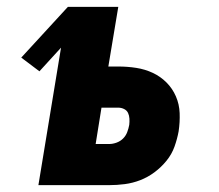

<svg xmlns="http://www.w3.org/2000/svg" viewBox="-20 -540 640 560"><path d="M92 0 158 -401 95 -332 42 -372 178 -520H325L296 -346H325Q352 -346 377.5 -342Q403 -338 425.5 -327.5Q448 -317 465.5 -299.5Q483 -282 493 -259Q503 -236 504 -210Q505 -184 501 -157Q497 -135 489 -112.5Q481 -90 465.5 -71Q450 -52 430.5 -37.5Q411 -23 389 -14.5Q367 -6 344 -3Q321 0 298 0ZM299 -120Q309 -120 320 -124Q331 -128 339 -136Q347 -144 351 -154.5Q355 -165 357 -176Q358 -185 357.5 -194Q357 -203 353.5 -210.5Q350 -218 342 -222Q334 -226 325 -226H276L259 -120Z"/></svg>

Font: Iosevka Aile Heavy Oblique
Style: Regular
Weight: 900
Italic angle: -9°
Designer: Belleve Invis
Foundry: Belleve Invis
Version: Version 31.1.0; ttfautohint (v1.8.4)